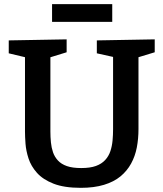

<svg xmlns="http://www.w3.org/2000/svg" viewBox="-20 -891 784 922"><path d="M445 -697 723 -702V-640L631 -612L645 -643V-271Q645 -225 637 -183Q629 -141 609.5 -105.5Q590 -70 558.5 -44Q527 -18 479.5 -3.5Q432 11 368 11Q288 11 237 -9Q186 -29 157.5 -61Q129 -93 117 -130Q105 -167 102.5 -201Q100 -235 100 -259V-643L114 -613L22 -635V-697L300 -702V-640L209 -612L222 -643V-259Q222 -233 224.5 -207.5Q227 -182 234.5 -160Q242 -138 258 -120.5Q274 -103 301 -93.5Q328 -84 370 -84Q413 -84 440.5 -94Q468 -104 485 -122.5Q502 -141 510 -165Q518 -189 520.5 -216Q523 -243 523 -271V-643L535 -615L445 -635ZM519 -871V-786H230V-871Z"/></svg>

Font: Bitter Thin SemiBold
Style: Regular
Weight: 600
Version: Version 2.002